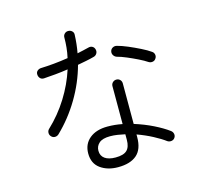

<svg xmlns="http://www.w3.org/2000/svg" viewBox="-117 -942 1235 1128"><g transform="rotate(-15 500.0 -378.5)"><path d="M467 46Q403 46 360 15Q317 -16 317 -77Q317 -134 357.5 -167.5Q398 -201 467 -201Q512 -201 557 -192V-422Q557 -436 566.5 -445Q576 -454 589 -454Q602 -454 611 -445Q620 -436 620 -422V-176Q681 -157 733.5 -131Q786 -105 821 -79Q832 -71 834.5 -58Q837 -45 829 -34Q822 -24 809 -22Q796 -20 785 -27Q757 -48 713.5 -71Q670 -94 620 -112V-96Q620 -22 580.5 12Q541 46 467 46ZM177 -231Q167 -222 154 -222Q141 -222 132 -232Q123 -241 123 -254Q123 -267 132 -276Q201 -341 251 -421Q301 -501 328 -586Q289 -580 251 -576.5Q213 -573 181 -571Q166 -570 157 -580Q148 -590 148 -605Q148 -618 158 -626Q168 -634 182 -634Q216 -635 258.5 -639Q301 -643 345 -650Q352 -681 355 -711.5Q358 -742 358 -772Q358 -785 367 -794Q376 -803 389 -803Q403 -803 412.5 -794Q422 -785 421 -772Q419 -716 409 -662Q428 -666 445.5 -670Q463 -674 479 -678Q493 -682 504 -675.5Q515 -669 518 -655Q521 -642 514 -631Q507 -620 494 -617Q472 -611 446.5 -606Q421 -601 394 -596Q366 -493 310 -399Q254 -305 177 -231ZM467 -13Q516 -13 536.5 -33Q557 -53 557 -96V-130Q534 -135 511.5 -138.5Q489 -142 467 -142Q421 -142 400 -123.5Q379 -105 379 -77Q379 -46 402 -29.5Q425 -13 467 -13ZM798 -505Q779 -518 747.5 -533.5Q716 -549 683 -563Q650 -577 626 -583Q614 -587 607 -598Q600 -609 603 -622Q606 -635 617.5 -641.5Q629 -648 642 -645Q670 -638 706.5 -622.5Q743 -607 778 -589.5Q813 -572 834 -557Q845 -550 847.5 -537Q850 -524 842 -513Q835 -502 822 -500Q809 -498 798 -505Z"/></g></svg>

Font: Zen Maru Gothic
Style: Regular
Weight: 400
Designer: Yoshimichi Ohira
Foundry: Positype
Version: Version 1.002